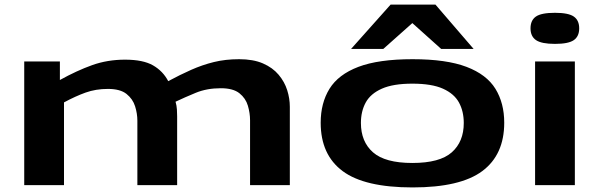

<svg xmlns="http://www.w3.org/2000/svg" viewBox="-20 -810 2620 840"><path d="M86 0V-541H242V-460Q316 -501 383 -525Q450 -549 527 -549Q606 -549 649.5 -524Q693 -499 716 -455Q768 -483 816.5 -504.5Q865 -526 915.5 -538.5Q966 -551 1026 -551Q1088 -551 1130.5 -532.5Q1173 -514 1199 -483Q1225 -452 1236.5 -415.5Q1248 -379 1248 -343V0H1074V-284Q1074 -315 1064.5 -347.5Q1055 -380 1027.5 -402Q1000 -424 946 -424Q885 -424 836.5 -404Q788 -384 748 -365Q753 -348 754 -331Q755 -314 755 -301V0H581V-282Q581 -313 571 -345Q561 -377 533.5 -399Q506 -421 452 -421Q399 -421 354.5 -405Q310 -389 260 -362V0Z M1383 -273Q1383 -359 1421.5 -421.5Q1460 -484 1548 -517.5Q1636 -551 1785 -551Q1933 -551 2021 -517.5Q2109 -484 2147.5 -421.5Q2186 -359 2186 -273Q2186 -133 2090 -61.5Q1994 10 1785 10Q1575 10 1479 -61.5Q1383 -133 1383 -273ZM1559 -272Q1559 -190 1612 -143.5Q1665 -97 1784 -97Q1904 -97 1956.5 -143.5Q2009 -190 2009 -272Q2009 -323 1988 -361.5Q1967 -400 1918 -422Q1869 -444 1784 -444Q1700 -444 1650.5 -422Q1601 -400 1580 -361.5Q1559 -323 1559 -272ZM1516 -596 1689 -790H1885L2052 -596H1910L1784 -709L1657 -596Z M2408 -618Q2349 -618 2325 -634.5Q2301 -651 2301 -686Q2301 -721 2324.5 -737.5Q2348 -754 2408 -754Q2467 -754 2490.5 -737.5Q2514 -721 2514 -686Q2514 -651 2490.5 -634.5Q2467 -618 2408 -618ZM2321 0V-541H2495V0Z"/></svg>

Font: Georama ExtraExtended SemiBold
Style: Regular
Weight: 600
Width: 8
Designer: Jean-Baptiste Levee
Foundry: Production Type
Version: Version 1.000